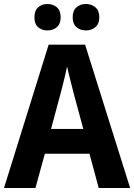

<svg xmlns="http://www.w3.org/2000/svg" viewBox="-20 -939 670 959"><path d="M473 0 427 -171H204L157 0H0L223 -716H405L630 0ZM349 -469Q342 -498 331.5 -538Q321 -578 315 -607Q311 -588 305 -561.5Q299 -535 292.5 -510Q286 -485 282 -470L235 -295H396ZM152 -852Q152 -886 170.5 -902.5Q189 -919 217 -919Q245 -919 264 -902.5Q283 -886 283 -852Q283 -820 264 -803.5Q245 -787 217 -787Q189 -787 170.5 -803Q152 -819 152 -852ZM343 -852Q343 -886 362 -902.5Q381 -919 409 -919Q437 -919 456.5 -902.5Q476 -886 476 -852Q476 -820 456.5 -803.5Q437 -787 409 -787Q381 -787 362 -803.5Q343 -820 343 -852Z"/></svg>

Font: Noto Sans Ethiopic SemiCondensed
Style: Bold
Weight: 700
Width: 4
Designer: Monotype Design Team
Foundry: Monotype Imaging Inc.
Version: Version 2.102; ttfautohint (v1.8.4.7-5d5b)